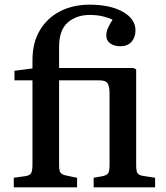

<svg xmlns="http://www.w3.org/2000/svg" viewBox="-20 -802 709 822"><path d="M39 0V-41L89 -48Q108 -51 113.5 -61Q119 -71 119 -99V-458H42V-499L119 -509V-544Q119 -620 151 -673Q183 -726 238 -754Q293 -782 364 -782Q452 -782 506 -751.5Q560 -721 560 -672Q560 -642 543 -623Q526 -604 495 -604Q468 -604 451.5 -616.5Q435 -629 435 -650Q435 -665 441.5 -680.5Q448 -696 462 -718Q444 -726 420 -732Q396 -738 363 -738Q308 -738 270.5 -706Q233 -674 233 -601V-511H551L563 -505V-95Q563 -70 568.5 -61Q574 -52 592 -49L644 -41V0H381V-41L420 -48Q438 -52 443.5 -61Q449 -70 449 -98V-403Q449 -433 440.5 -445.5Q432 -458 407 -458H233V-95Q233 -70 239.5 -62Q246 -54 266 -50L310 -41V0Z"/></svg>

Font: Literata 36pt Medium
Style: Regular
Weight: 500
Designer: Latin by Veronika Burian and Jose Scaglione. Greek by Irene Vlachou. Cyrillic by Vera Evstafieva.
Foundry: TypeTogether
Version: Version 3.002